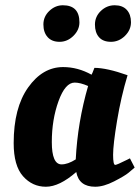

<svg xmlns="http://www.w3.org/2000/svg" viewBox="-20 -698 532 730"><path d="M328 -414C293.3 -433.3 257.3 -443 220 -443C168 -443 123.7 -417.2 87 -365.5C50.3 -313.8 32 -243.3 32 -154C32 -96.7 43.8 -54.7 67.5 -28C91.2 -1.3 120.2 12 154.5 12C188.8 12 227.3 -6.7 270 -44C276.7 -6.7 300.7 12 342 12C363.3 12 387.3 5.2 414 -8.5C440.7 -22.2 458.8 -33 468.5 -41L492 -61L474 -96L462 -90C436.7 -77.3 422 -71 418 -71C412.7 -71 410 -83.8 410 -109.5C410 -135.2 415 -178.2 425 -238.5C435 -298.8 448.3 -356.7 465 -412C412.3 -430.7 370.3 -440 339 -440C333 -424 329.3 -415.3 328 -414ZM214 -73C189.3 -73 177 -101.3 177 -158C177 -214.7 185.5 -266.5 202.5 -313.5C219.5 -360.5 240 -384 264 -384C278 -384 295 -379.7 315 -371C288.3 -279 272.7 -186 268 -92C248 -79.3 230 -73 214 -73ZM161 -557C171.7 -545 186.8 -539 206.5 -539C226.2 -539 243.7 -546.5 259 -561.5C274.3 -576.5 282 -593.7 282 -613C282 -656.3 261 -678 219 -678C199.7 -678 182.5 -670.8 167.5 -656.5C152.5 -642.2 145 -625 145 -605C145 -585 150.3 -569 161 -557ZM356.5 -556.5C366.8 -544.8 382 -539 402 -539C422 -539 439.7 -546.5 455 -561.5C470.3 -576.5 478 -593.8 478 -613.5C478 -633.2 472.7 -648.8 462 -660.5C451.3 -672.2 436 -678 416 -678C396 -678 378.5 -670.8 363.5 -656.5C348.5 -642.2 341 -624.8 341 -604.5C341 -584.2 346.2 -568.2 356.5 -556.5Z"/></svg>

Font: Oleo Script
Style: Regular
Weight: 400
Designer: Soytutype
Foundry: Soytutype
Version: Version 1.002